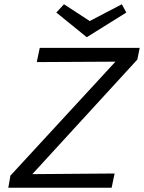

<svg xmlns="http://www.w3.org/2000/svg" viewBox="-20 -883 677 903"><path d="M574 -824 388 -708 245 -824 281 -863 402 -784 553 -863ZM637 -658 626 -603 132 -64 519 -67 505 0H19L29 -57L523 -593L153 -591L167 -658Z"/></svg>

Font: EauTestInfant Medium
Style: Italic
Weight: 500
Italic angle: -12°
Designer: Christian Thalmann (Catharsis Fonts)
Version: Version 0.001;PS 000.001;hotconv 1.0.88;makeotf.lib2.5.64775